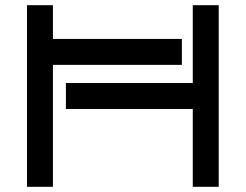

<svg xmlns="http://www.w3.org/2000/svg" viewBox="-20 -720 947 740"><path d="M184 -700H84V0H184V-470H681V-570H184ZM823 -700H723V-400H234V-300H723V0H823Z"/></svg>

Font: Bruno Ace
Style: Regular
Weight: 400
Designer: Astigmatic (AOETI)
Foundry: Astigmatic (AOETI)
Version: Version 1.000